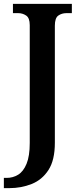

<svg xmlns="http://www.w3.org/2000/svg" viewBox="-35 -734 413 994"><path d="M-15 240V187H-1Q32 187 59 170.5Q86 154 102.5 114Q119 74 119 6V-604Q119 -641 100.5 -653.5Q82 -666 59 -666H32V-714H337V-666H309Q285 -666 267 -653.5Q249 -641 249 -601V5Q249 95 216 146Q183 197 129 218.5Q75 240 13 240Z"/></svg>

Font: Noto Serif Myanmar SemiCondensed SemiBold
Style: Regular
Weight: 600
Width: 4
Designer: Ben Mitchell and the Monotype Design Team
Foundry: Monotype Imaging Inc.
Version: Version 2.106; ttfautohint (v1.8.4.7-5d5b)